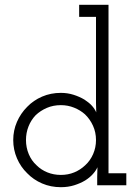

<svg xmlns="http://www.w3.org/2000/svg" viewBox="-20 -770 580 798"><path d="M505 0V-50H431V-750H309V-700H379V-378Q379 -357 379 -341Q379 -325 380 -303Q374 -317 362.5 -330Q351 -343 331 -356Q311 -368 286 -376Q261 -384 233 -384Q191 -384 155 -368.5Q119 -353 93 -326Q66 -299 50.5 -263.5Q35 -228 35 -188Q35 -148 50.5 -112Q66 -76 93 -50Q119 -23 155 -7.5Q191 8 233 8Q263 8 288.5 0Q314 -8 334 -20Q353 -32 366 -46.5Q379 -61 385 -75Q385 -64 384.5 -55Q384 -46 384 -35V0ZM233 -333Q262 -333 288 -322.5Q314 -312 333 -295Q354 -275 366.5 -247.5Q379 -220 379 -188Q379 -157 367 -129.5Q355 -102 334 -83Q314 -64 288.5 -53.5Q263 -43 233 -43Q203 -43 177 -53.5Q151 -64 132 -83Q111 -102 99.5 -129.5Q88 -157 88 -188Q88 -218 98.5 -244.5Q109 -271 128 -291Q148 -310 174.5 -321.5Q201 -333 233 -333Z"/></svg>

Font: Josefin Slab Medium
Style: Regular
Weight: 500
Designer: Santiago Orozco
Foundry: Typemade
Version: Version 2.000